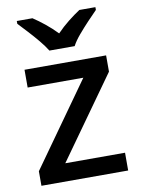

<svg xmlns="http://www.w3.org/2000/svg" viewBox="-86 -825 648 883"><g transform="rotate(-10 238.0 -383.0)"><path d="M440 0H35V-68L311 -456H51V-539H432V-463L161 -83H440ZM179 -606Q165 -629 143 -655.5Q121 -682 97 -708Q73 -734 55 -753V-766H128Q154 -749 182.5 -726Q211 -703 237 -676Q263 -703 292 -726Q321 -749 347 -766H422V-753Q403 -734 378.5 -708Q354 -682 331.5 -655.5Q309 -629 297 -606Z"/></g></svg>

Font: Noto Sans Nag Mundari Medium
Style: Regular
Weight: 500
Version: Version 1.000